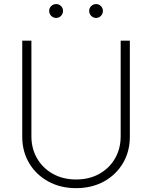

<svg xmlns="http://www.w3.org/2000/svg" viewBox="-20 -931 761 961"><path d="M360.8 10.7Q282.7 10.7 221.7 -22.7Q160.6 -56.2 126 -114.5Q91.3 -172.9 91.3 -246.6V-727.5H137.2V-249Q137.2 -187 165.8 -137.9Q194.3 -88.9 244.9 -60.8Q295.4 -32.7 360.8 -32.7Q426.8 -32.7 477.1 -60.8Q527.3 -88.9 555.7 -137.9Q584 -187 584 -249V-727.5H629.9V-246.6Q629.9 -172.9 595.5 -114.5Q561 -56.2 500.2 -22.7Q439.5 10.7 360.8 10.7ZM460.9 -841.3Q446.8 -841.3 436.5 -851.6Q426.3 -861.8 426.3 -876.5Q426.3 -890.6 436.5 -900.6Q446.8 -910.6 460.9 -910.6Q475.1 -910.6 485.1 -900.6Q495.1 -890.6 495.1 -876.5Q495.1 -861.8 485.1 -851.6Q475.1 -841.3 460.9 -841.3ZM261.2 -841.3Q246.6 -841.3 236.3 -851.6Q226.1 -861.8 226.1 -876.5Q226.1 -890.6 236.3 -900.6Q246.6 -910.6 261.2 -910.6Q275.4 -910.6 285.4 -900.6Q295.4 -890.6 295.4 -876.5Q295.4 -861.8 285.4 -851.6Q275.4 -841.3 261.2 -841.3Z"/></svg>

Font: Inter 16pt ExtraLight
Style: Regular
Weight: 250
Version: Version 4.001;git-66647c0bb